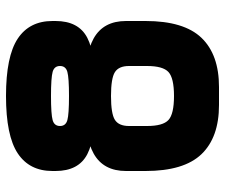

<svg xmlns="http://www.w3.org/2000/svg" viewBox="-75 -675 750 640"><g transform="rotate(-90 300.0 -355.0)"><path d="M550 -245V-310Q550 -385 492.5 -417.5Q435 -450 300 -450V-500V-360Q359 -360 379.5 -347Q400 -334 400 -300V-240Q400 -187 380 -168.5Q360 -150 300 -150V0H330Q438 0 494 -58.5Q550 -117 550 -245ZM50 -555V-545Q50 -468 106 -439Q162 -410 300 -410V-500Q239 -500 219.5 -505.5Q200 -511 200 -530Q200 -549 219.5 -554.5Q239 -560 300 -560Q361 -560 380.5 -554.5Q400 -549 400 -530Q400 -511 380.5 -505.5Q361 -500 300 -500V-410Q438 -410 494 -439Q550 -468 550 -545V-555Q550 -632 491 -671Q432 -710 300 -710Q168 -710 109 -671Q50 -632 50 -555ZM50 -245Q50 -117 106 -58.5Q162 0 270 0H300V-150Q240 -150 220 -168.5Q200 -187 200 -240V-300Q200 -334 220.5 -347Q241 -360 300 -360V-500V-450Q165 -450 107.5 -417.5Q50 -385 50 -310Z"/></g></svg>

Font: Millimetre
Style: Bold
Weight: 800
Designer: Jérémy Landes
Version: Version 1.0